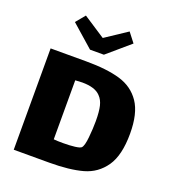

<svg xmlns="http://www.w3.org/2000/svg" viewBox="-143 -906 915 1015"><g transform="rotate(20 314.5 -398.5)"><path d="M599 -290Q599 -168 555 -104.5Q511 -41 437 -20.5Q363 0 250 0H50V-570H250Q367 -570 441.5 -548Q516 -526 557.5 -465Q599 -404 599 -290ZM406 -290Q406 -343 398.5 -374.5Q391 -406 372 -425Q342 -458 269 -458Q256 -458 230 -456V-124Q247 -122 283 -122Q320 -122 348.5 -125.5Q377 -129 384 -136Q396 -148 401 -198Q406 -248 406 -290ZM453 -744 326 -635H248L123 -745L166 -797L290 -716L412 -797Z"/></g></svg>

Font: Lalezar
Style: Regular
Weight: 400
Designer: Borna Izadpanah
Foundry: Borna Izadpanah
Version: Version 1.003